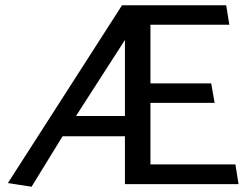

<svg xmlns="http://www.w3.org/2000/svg" viewBox="-20 -700 947 730"><path d="M455 0H887L875 -75H552V-309H796L783 -383H552V-606H852L840 -680H444L10 -4L100 10L218 -182H455ZM455 -548V-259H269Z"/></svg>

Font: Catamaran Medium
Style: Regular
Weight: 500
Designer: Pria Ravichandran
Version: Version 2.000